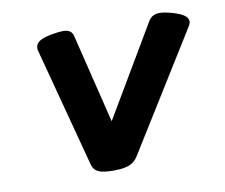

<svg xmlns="http://www.w3.org/2000/svg" viewBox="-59 -531 719 613"><g transform="rotate(-10 300.0 -224.0)"><path d="M584 -417Q584 -409.2 578.1 -400.4L342.3 -21Q331.5 -3.9 314 3.4Q296.4 10.7 262.2 10.7Q228 10.7 213.1 3.4Q198.2 -3.9 193.8 -21L91.3 -408.2Q90.3 -411.1 90.3 -417Q90.3 -430.2 103.3 -438.7Q116.2 -447.3 144.5 -452.1Q167 -456.1 179.2 -456.1Q194.3 -456.1 202.1 -450.9Q210 -445.8 212.9 -434.6L283.7 -145.5L457.5 -439.5Q469.2 -459.5 494.1 -459.5Q509.8 -459.5 535.6 -452.1Q560.5 -444.8 572.3 -436.3Q584 -427.7 584 -417Z"/></g></svg>

Font: Courier Prime Sans
Style: Bold Italic
Weight: 700
Italic angle: -10°
Designer: Alan Dague-Greene
Foundry: Quote-Unquote Apps
Version: Version 3.020